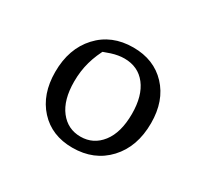

<svg xmlns="http://www.w3.org/2000/svg" viewBox="-80 -813 527 507"><g transform="rotate(30 183.5 -560.0)"><path d="M189 -405Q126 -405 88 -446.5Q50 -488 50 -556Q50 -627 90.5 -671Q131 -715 197 -715Q260 -715 298.5 -674Q337 -633 337 -565Q337 -493 296 -449Q255 -405 189 -405ZM193 -441Q232 -441 256.5 -472.5Q281 -504 281 -561Q281 -616 257 -647Q233 -678 191 -678Q173 -678 152.5 -671.5Q132 -665 107 -654L138 -676Q122 -648 114 -619.5Q106 -591 106 -559Q106 -503 130 -472Q154 -441 193 -441Z"/></g></svg>

Font: Piazzolla Thin Light
Style: Regular
Weight: 300
Version: Version 2.005